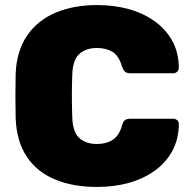

<svg xmlns="http://www.w3.org/2000/svg" viewBox="-20 -730 758 760"><path d="M364 10Q269 10 198 -19.5Q127 -49 86.5 -109Q46 -169 42 -261Q41 -302 41 -349Q41 -396 42 -439Q46 -529 87.5 -589.5Q129 -650 200.5 -680Q272 -710 364 -710Q430 -710 487.5 -694.5Q545 -679 590 -647.5Q635 -616 661 -570Q687 -524 688 -462Q688 -453 681.5 -446.5Q675 -440 666 -440H497Q482 -440 475 -446Q468 -452 463 -467Q450 -510 425 -525Q400 -540 364 -540Q320 -540 294 -516.5Q268 -493 266 -434Q263 -352 266 -266Q268 -207 294 -183.5Q320 -160 364 -160Q400 -160 425.5 -176Q451 -192 463 -233Q467 -249 474.5 -254.5Q482 -260 497 -260H666Q675 -260 681.5 -254Q688 -248 688 -239Q687 -177 661 -130.5Q635 -84 590 -52.5Q545 -21 487.5 -5.5Q430 10 364 10Z"/></svg>

Font: Rubik Light ExtraBold
Style: Regular
Weight: 800
Version: Version 2.104